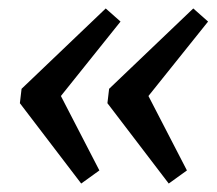

<svg xmlns="http://www.w3.org/2000/svg" viewBox="-20 -547 512 454"><path d="M230 -527 265 -496 124 -320 215 -144 172 -113 27 -303 31 -337ZM437 -527 472 -496 331 -320 422 -144 379 -113 234 -303 238 -337Z"/></svg>

Font: Pathway Extreme 8pt Thin 12pt Medium
Style: Italic
Weight: 500
Italic angle: -8°
Version: Version 1.001;gftools[0.9.26]